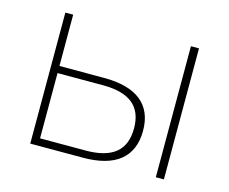

<svg xmlns="http://www.w3.org/2000/svg" viewBox="-81 -651 912 763"><g transform="rotate(15 374.5 -269.5)"><path d="M99.6 -539.1H131.8V-328.1H315.4Q417 -328.1 468.3 -286.6Q519.5 -245.1 519.5 -165Q519.5 -84 468.3 -42Q417 0 315.4 0H99.6ZM482.4 -165Q482.4 -232.4 441.9 -265.6Q401.4 -298.8 319.3 -298.8H131.8V-30.3H319.3Q401.4 -30.3 441.9 -63.5Q482.4 -96.7 482.4 -165ZM616.2 -539.1H649.4V0H616.2Z"/></g></svg>

Font: Min Sans VF VF
Style: Regular
Weight: 400
Designer: Jinseong-Kim, NotoSansCJK, Nunito
Foundry: Jinseong-Kim
Version: Version 1.420;Glyphs 3.1.2 (3151)